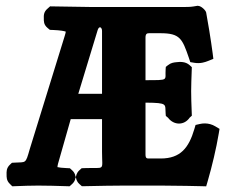

<svg xmlns="http://www.w3.org/2000/svg" viewBox="-20 -637 780 659"><path d="M314.8 -532.4C318.8 -545.8 324.3 -543.1 324.3 -543.1C324.9 -542.9 330.2 -541.6 330.2 -530V-315H248.7ZM252.6 -5.3 261.1 2.2 273 2C320.5 1 368.3 0 405.9 0H532.9C585.7 0 668.4 2 668.4 2L687.7 2.5L693.1 -16C707.4 -65 722.5 -128.5 730.7 -177.9L733.5 -194.7L718.9 -203.4C713.5 -206.7 707.6 -209.2 701.4 -210.9C689.9 -214 677.6 -214.2 665.5 -211.4L651.2 -208.1L647.1 -194.1C628.1 -129.6 599.4 -93 531.7 -93H491.7C484 -93 479.4 -93.2 479.4 -107.3V-284.7C558.4 -284.1 545.7 -279.4 548.5 -247.3L549.2 -239L556.6 -233C576.8 -206.2 612.5 -206.2 630.8 -233L638.5 -240L638.1 -249.8C636.8 -278.4 636.1 -307 636.1 -324.1C636.1 -340.8 637.1 -371.9 638.1 -396.8L638.4 -406.5L630.8 -413.4C616.1 -426.6 597.1 -424.9 584.2 -423.4C576.5 -422.6 566.5 -421.4 556.6 -413.4L549.1 -407.4L548.5 -398.9C545.7 -360.1 562.6 -362.1 479.4 -361.8V-507.8C479.4 -521.2 484.5 -523 491.7 -523H530.6C598.4 -523 605.7 -503.7 628.4 -438.1L633.1 -423.8L648 -421.3C657.8 -419.7 667 -420.3 675.2 -421.9C682.4 -423.3 688.8 -425.6 694.4 -427.8L712.3 -435L709.9 -454.2C704.8 -493.9 691.4 -576.2 687.6 -594.1C686 -601.6 670.7 -617 659.1 -617H656.9L654.7 -616.6C638 -613.7 633.7 -613 609.7 -613H291.5C290.7 -613 218.8 -614 163.8 -615L151.9 -615.2L143.5 -607.7C128.8 -595.5 130.3 -582.5 130.4 -573.5C130.5 -564.9 129.3 -552.6 143.5 -540.9L151.2 -534.5L162 -534.1C187.2 -533.2 201.1 -530.3 205.8 -528.4C205.6 -525.9 204.3 -520.4 202 -513.2L81.9 -124.5C67.3 -73.1 69.4 -81.3 30.4 -78.8L21 -78.3L14.4 -72.1C1.2 -59.9 2.5 -46.9 2.6 -38C2.7 -29.4 1.7 -17.1 14.4 -5.3L22.1 2.4L33.1 2C58 1 85.6 0 111.1 0C140 0 176.5 1 206.7 2L218.9 2.4L227.4 -5.3C238.1 -14.9 239 -25.1 240 -32.3C241.1 -25.1 242 -14.9 252.6 -5.3ZM227.4 -52.7 219.9 -59.5 209.2 -60C193.4 -60.7 181.9 -62 177.2 -63.4C177.2 -64.9 177.6 -69.5 179.1 -74.9L222.7 -228H330.2V-116C330.2 -47.7 343 -62.7 271.1 -60L260.3 -59.6L252.6 -52.7C242 -43.1 241.1 -32.9 240 -25.7C239 -32.9 238.1 -43.1 227.4 -52.7Z"/></svg>

Font: Linux Libertine Mono O 
Style: Mono Bold
Weight: 400
Designer: Philipp H. Poll
Foundry: Philipp H. Poll
Version: Version 5.1.7